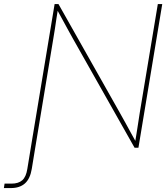

<svg xmlns="http://www.w3.org/2000/svg" viewBox="-110 -748 853 972"><path d="M-90.3 204.1 -86.9 181.6Q-77.6 181.6 -67.9 181.6Q-58.1 181.6 -51.8 181.6Q-16.6 181.6 2.7 164.6Q22 147.5 28.3 107.4L56.2 -62.5H78.6L50.8 107.4Q42.5 157.2 16.1 180.7Q-10.3 204.1 -55.2 204.1Q-61.5 204.1 -71.8 204.1Q-82 204.1 -90.3 204.1ZM45.9 0 166.5 -727.5H186L497.6 -175.3Q512.2 -149.9 525.9 -124.5Q539.6 -99.1 553.5 -74Q567.4 -48.8 581.5 -23.4H573.2Q577.6 -48.8 581.5 -74Q585.4 -99.1 589.4 -124.5Q593.3 -149.9 597.2 -175.3L689 -727.5H711.4L590.8 0H571.3L259.8 -551.3Q245.6 -576.7 231.7 -602.1Q217.8 -627.4 204.1 -652.8Q190.4 -678.2 176.3 -703.6H183.6Q179.2 -678.2 175.5 -652.8Q171.9 -627.4 168 -602.1Q164.1 -576.7 159.7 -551.3L68.4 0Z"/></svg>

Font: Inter 28pt Thin
Style: Italic
Weight: 250
Italic angle: -9.3988°
Designer: Rasmus Andersson
Foundry: rsms
Version: Version 4.001;git-66647c0bb